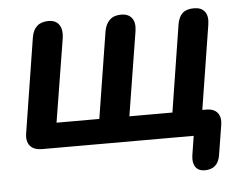

<svg xmlns="http://www.w3.org/2000/svg" viewBox="-48 -555 957 751"><g transform="rotate(-5 431.0 -179.5)"><path d="M727 138Q702 138 690.5 121.5Q679 105 683 76L695 0H100Q68 0 53 -17.5Q38 -35 43 -67L102 -439Q107 -468 123.5 -482.5Q140 -497 168 -497Q197 -497 210 -477.5Q223 -458 218 -425L165 -98H333L387 -437Q392 -466 408.5 -481.5Q425 -497 453 -497Q482 -497 495.5 -479Q509 -461 504 -428L451 -98H620L674 -440Q679 -469 694.5 -483Q710 -497 739 -497Q768 -497 781.5 -479.5Q795 -462 790 -429L733 -70L706 -98H752Q783 -98 797 -80.5Q811 -63 806 -33L787 85Q778 138 727 138Z"/></g></svg>

Font: Nunito Variable Extra Light
Style: Italic
Weight: 200
Italic angle: -9°
Designer: Vernon Adams
Foundry: Vernon Adams
Version: Version 3.602